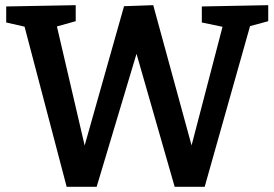

<svg xmlns="http://www.w3.org/2000/svg" viewBox="-20 -722 1062 743"><path d="M761 -697 1018 -702V-640L926 -615L955 -647L772 1H656L497 -553H520L354 1H238L70 -638L83 -617L4 -635V-697L273 -702V-640L180 -614L196 -638L319 -110L294 -111L460 -698L573 -702L734 -113L709 -112L846 -637L857 -615L761 -635Z"/></svg>

Font: Bitter Thin SemiBold
Style: Regular
Weight: 600
Version: Version 2.002